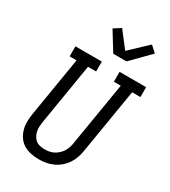

<svg xmlns="http://www.w3.org/2000/svg" viewBox="-235 -1105 1090 1228"><g transform="rotate(30 309.5 -491.0)"><path d="M254 8Q224 8 195 2Q166 -4 142 -18.5Q118 -33 102 -56Q86 -79 78 -106.5Q70 -134 70.5 -164Q71 -194 76 -225L148 -661H97V-735H292V-662H232L158 -213Q155 -194 154 -176.5Q153 -159 156.5 -142Q160 -125 168 -110Q176 -95 189 -84.5Q202 -74 219.5 -70Q237 -66 255 -66Q272 -66 289 -69Q306 -72 322 -80.5Q338 -89 352 -102Q366 -115 375 -130.5Q384 -146 389.5 -163Q395 -180 397 -197L474 -662H423V-735H619V-662H558L479 -185Q475 -159 466.5 -133.5Q458 -108 442.5 -84.5Q427 -61 405.5 -42.5Q384 -24 358.5 -12.5Q333 -1 306.5 3.5Q280 8 254 8ZM330 -815 245 -953 297 -986 387 -869 515 -990 560 -949 428 -815Z"/></g></svg>

Font: Iosevka HT Extended
Style: Italic
Weight: 400
Width: 7
Italic angle: -9°
Monospace: yes
Designer: Belleve Invis
Foundry: Belleve Invis
Version: Version 32.3.0; ttfautohint (v1.8.4)